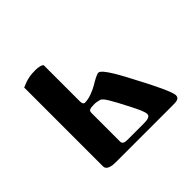

<svg xmlns="http://www.w3.org/2000/svg" viewBox="-121 -599 733 733"><g transform="rotate(-45 245.0 -233.0)"><path d="M74 -23C74 -4 99 0 119 0H425C446 0 463 0 463 -19C463 -36 429 -106 401 -158C371 -216 333 -289 314 -289C305 -289 281 -275 268 -267C247 -255 220 -244 198 -244C188 -244 187 -254 187 -264V-455C187 -462 166 -466 152 -466C125 -466 105 -463 74 -449ZM187 -44V-197C187 -211 191 -215 219 -215C228 -215 242 -212 247 -210C258 -206 274 -178 308 -112C327 -75 335 -56 335 -45C335 -33 322 -29 300 -29H210C196 -29 187 -33 187 -44Z"/></g></svg>

Font: Monomakh Unicode
Style: Regular
Weight: 400
Version: Version 1.2